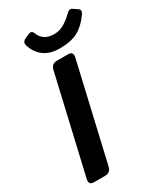

<svg xmlns="http://www.w3.org/2000/svg" viewBox="-224 -1000 925 1086"><g transform="rotate(-30 238.5 -457.5)"><path d="M108.4 -863.3Q101.6 -887.2 126.5 -898.4L153.3 -910.6Q176.3 -920.9 185.1 -897Q193.8 -873 216.1 -855.5Q238.3 -837.9 280.3 -837.9Q315.4 -837.9 347.2 -857.4Q378.9 -877 398.9 -897.9Q421.9 -921.9 437.5 -911.6L468.3 -891.1Q485.8 -879.4 469.7 -856Q432.6 -802.7 387.2 -777.3Q341.8 -752 266.1 -752Q202.1 -752 162.6 -782.2Q123 -812.5 108.4 -863.3ZM53.7 0Q19.5 0 27.8 -36.6L172.9 -663.6Q181.2 -700.2 215.3 -700.2H289.6Q323.7 -700.2 315.4 -663.6L170.4 -36.6Q162.1 0 127.9 0Z"/></g></svg>

Font: Istok
Style: Bold Italic
Weight: 700
Italic angle: -13°
Designer: Andrey V. Panov
Foundry: Andrey V. Panov
Version: Version 1.0.3